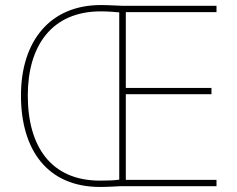

<svg xmlns="http://www.w3.org/2000/svg" viewBox="-20 -737 939 760"><path d="M379 -717C178 -717 63 -574 63 -359C63 -143 168 3 376 3C409 3 434 1 456 0H837V-25H478V-364H817V-389H478V-689H837V-714H466C431 -715 412 -717 379 -717ZM379 -692C412 -692 437 -689 452 -688V-26C434 -23 409 -22 376 -22C182 -22 90 -157 90 -359C90 -556 185 -692 379 -692Z"/></svg>

Font: Noto Sans Gujarati UI Thin
Style: Regular
Weight: 100
Designer: Jelle Bosma - Monotype Design Team, Universal Thirst
Foundry: Monotype Imaging Inc.
Version: Version 2.106